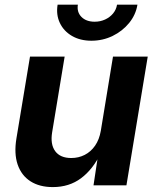

<svg xmlns="http://www.w3.org/2000/svg" viewBox="-20 -781 659 809"><path d="M202.6 7.3Q146.5 7.3 108.4 -17.1Q70.3 -41.5 54.4 -87.6Q38.6 -133.8 49.3 -198.2L106.4 -542.5H252.4L199.7 -223.6Q191.4 -172.9 212.6 -144Q233.9 -115.2 280.3 -115.2Q311 -115.2 336.9 -128.4Q362.8 -141.6 380.6 -167.2Q398.4 -192.9 404.8 -230L456.1 -542.5H602.5L512.7 0H374L394.5 -136.2H404.8Q371.6 -67.4 321.5 -30Q271.5 7.3 202.6 7.3ZM365.2 -609.4Q317.9 -609.4 283.2 -629.6Q248.5 -649.9 232.2 -684.3Q215.8 -718.8 222.7 -761.2H308.1Q303.2 -730 323.2 -709.7Q343.3 -689.5 378.9 -689.5Q402.3 -689.5 422.6 -698.7Q442.9 -708 456.3 -724.1Q469.7 -740.2 473.1 -761.2H559.1Q552.2 -718.8 524.2 -684.3Q496.1 -649.9 454.6 -629.6Q413.1 -609.4 365.2 -609.4Z"/></svg>

Font: Inter 16pt
Style: Bold Italic
Weight: 700
Italic angle: -9.3988°
Version: Version 4.001;git-66647c0bb